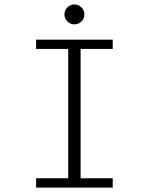

<svg xmlns="http://www.w3.org/2000/svg" viewBox="-20 -847 672 867"><path d="M143 0V-42H288V-626H143V-668H489V-626H344V-42H489V0ZM316 -737Q298 -737 284.5 -750Q271 -763 271 -782Q271 -801 284.5 -814Q298 -827 316 -827Q334 -827 347.5 -814Q361 -801 361 -782Q361 -763 347.5 -750Q334 -737 316 -737Z"/></svg>

Font: Atkinson Hyperlegible Mono ExtraLight
Style: Regular
Weight: 200
Monospace: yes
Designer: Elliott Scott, Megan Eiswerth, Linus Boman, Theodore Petrosky, Letters from Sweden
Foundry: Applied Design Works, Letters from Sweden
Version: Version 2.001